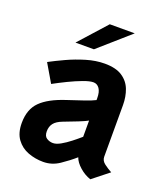

<svg xmlns="http://www.w3.org/2000/svg" viewBox="-140 -856 849 968"><g transform="rotate(20 284.5 -372.0)"><path d="M203 11Q160 11 121.5 -3.5Q83 -18 59 -50.8Q35 -83.5 35 -137Q35 -210.5 76.8 -252Q118.5 -293.5 206 -322Q256.5 -338.5 294.2 -351.5Q332 -364.5 350 -374V-385Q350 -417.5 337.8 -435.2Q325.5 -453 305 -453Q285.5 -453 251.2 -440.2Q217 -427.5 178.5 -408.8Q140 -390 107 -372L50 -469Q84.5 -487.5 131 -509Q177.5 -530.5 228.5 -545.8Q279.5 -561 327 -561Q387 -561 421.2 -538.2Q455.5 -515.5 469.8 -478Q484 -440.5 484 -396V-119Q484 -97.5 503.8 -82.8Q523.5 -68 544 -57L457 12Q425 1.5 397.8 -22.5Q370.5 -46.5 362 -71.5Q329 -42.5 289.2 -15.8Q249.5 11 203 11ZM217 -95Q234.5 -95 258 -108.2Q281.5 -121.5 305.8 -140.5Q330 -159.5 350 -177V-264Q336.5 -256 301 -241.8Q265.5 -227.5 226.5 -213Q195 -201 181.5 -183.5Q168 -166 168 -140.5Q168 -114.5 183.2 -104.8Q198.5 -95 217 -95ZM151 -610 282 -756H416L250 -610Z"/></g></svg>

Font: Junction
Style: Bold
Weight: 700
Designer: Caroline Hadilaksono
Foundry: Caroline Hadilaksono, Tyler Finck, The League of Moveable Type
Version: Version 2.000; ttfautohint (v1.8.3)